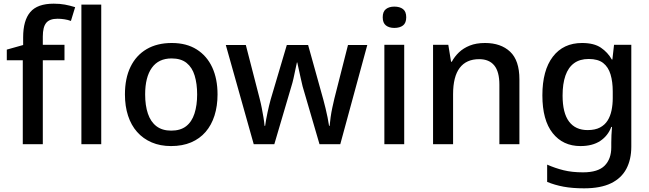

<svg xmlns="http://www.w3.org/2000/svg" viewBox="-20 -785 3534 1045"><path d="M331 -457H213V0H104V-457H17V-515L106 -540V-582Q106 -674 145 -719.5Q184 -765 272 -765Q306 -765 333 -760Q360 -755 389 -746L366 -671Q350 -677 331 -680Q312 -683 293 -683Q250 -683 231.5 -660.5Q213 -638 213 -586V-541H331Z M531 0H423V-760H531Z M1164 -271Q1164 -208 1147.5 -156Q1131 -104 1099 -67Q1067 -30 1020 -10Q973 10 911 10Q852 10 805.5 -10Q759 -30 726.5 -66.5Q694 -103 677 -155Q660 -207 660 -271Q660 -359 690.5 -421.5Q721 -484 778 -517.5Q835 -551 915 -551Q995 -551 1050.5 -516Q1106 -481 1135 -418.5Q1164 -356 1164 -271ZM770 -271Q770 -211 785 -166.5Q800 -122 831.5 -98Q863 -74 912 -74Q962 -74 993 -98Q1024 -122 1038.5 -167Q1053 -212 1053 -271Q1053 -329 1039.5 -373.5Q1026 -418 995.5 -442.5Q965 -467 914 -467Q843 -467 806.5 -416Q770 -365 770 -271Z M1627 -315Q1622 -337 1616.5 -360.5Q1611 -384 1606.5 -406Q1602 -428 1598 -445H1596Q1592 -428 1587.5 -405.5Q1583 -383 1577.5 -358.5Q1572 -334 1565 -312L1473 0H1361L1209 -540H1318L1393 -249Q1400 -222 1405 -196Q1410 -170 1414 -146Q1418 -122 1420 -100H1423Q1425 -116 1428.5 -134.5Q1432 -153 1436 -172.5Q1440 -192 1444.5 -210Q1449 -228 1453 -243L1541 -540H1657L1740 -242Q1746 -220 1752 -195Q1758 -170 1763 -145.5Q1768 -121 1771 -100H1774Q1776 -122 1779.5 -147Q1783 -172 1788.5 -198Q1794 -224 1800 -249L1874 -540H1979L1832 0H1719Z M2180 -541V0H2072V-541ZM2126 -749Q2156 -749 2173.5 -735.5Q2191 -722 2191 -691Q2191 -660 2173.5 -646.5Q2156 -633 2126 -633Q2098 -633 2080.5 -646.5Q2063 -660 2063 -691Q2063 -722 2080.5 -735.5Q2098 -749 2126 -749Z M2620 -551Q2706 -551 2756.5 -503.5Q2807 -456 2807 -353V0H2698V-324Q2698 -395 2670 -429Q2642 -463 2588 -463Q2518 -463 2482 -415.5Q2446 -368 2446 -272V0H2337V-541H2420L2435 -449H2439Q2454 -477 2478 -500Q2502 -523 2537 -537Q2572 -551 2620 -551Z M3148 -551Q3213 -551 3250.5 -525.5Q3288 -500 3310 -461H3313L3322 -541H3416V13Q3416 83 3389 134Q3362 185 3305.5 212.5Q3249 240 3159 240Q3095 240 3047 231Q2999 222 2958 205V111Q3001 130 3047 141.5Q3093 153 3153 153Q3235 153 3271 116.5Q3307 80 3307 17V-9Q3307 -30 3308 -49.5Q3309 -69 3311 -94H3307Q3289 -46 3247 -18Q3205 10 3139 10Q3044 10 2988 -60.5Q2932 -131 2932 -266Q2932 -402 2989 -476.5Q3046 -551 3148 -551ZM3184 -464Q3136 -464 3104.5 -441Q3073 -418 3057.5 -373.5Q3042 -329 3042 -265Q3042 -170 3077 -123.5Q3112 -77 3178 -77Q3219 -77 3245.5 -91Q3272 -105 3287 -129Q3302 -153 3308.5 -184.5Q3315 -216 3315 -251V-287Q3315 -340 3303 -380Q3291 -420 3263 -442Q3235 -464 3184 -464Z"/></svg>

Font: Noto Sans Hebrew Thin Medium
Style: Regular
Weight: 500
Version: Version 3.001